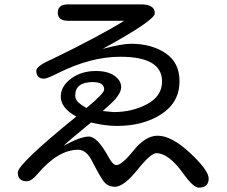

<svg xmlns="http://www.w3.org/2000/svg" viewBox="-20 -818 1040 881"><path d="M330.1 -283.2Q258.8 -322.3 258.8 -375Q258.8 -421.9 305.7 -457Q352.5 -492.2 419.9 -492.2Q474.6 -492.2 505.4 -470.2Q536.1 -448.2 536.1 -418Q536.1 -381.8 471.7 -327.1L451.2 -308.6L501 -303.7Q586.9 -303.7 655.3 -340.3Q723.6 -377 723.6 -444.3Q723.6 -557.6 532.2 -557.6Q396.5 -557.6 246.1 -482.4Q195.3 -457 182.6 -457Q146.5 -457 146.5 -493.2Q146.5 -515.6 219.7 -546.9Q440.4 -654.3 549.8 -722.7H292Q245.1 -722.7 245.1 -759.8Q245.1 -797.9 292 -797.9H627Q690.4 -797.9 690.4 -756.8Q690.4 -724.6 451.2 -593.8Q539.1 -617.2 581.1 -617.2Q674.8 -617.2 739.3 -574.2Q803.7 -531.2 803.7 -445.3Q803.7 -348.6 720.7 -294.4Q637.7 -240.2 516.6 -240.2Q462.9 -240.2 397.5 -255.9Q289.1 -167 272.5 -149.4Q349.6 -191.4 387.7 -191.4Q426.8 -191.4 478.5 -96.7Q498 -60.5 513.7 -60.5Q539.1 -60.5 593.3 -127.9Q647.5 -195.3 703.1 -195.3Q767.6 -195.3 852.5 -115.7Q937.5 -36.1 937.5 1Q937.5 43 891.6 43Q867.2 43 820.3 -22.5Q753.9 -115.2 697.3 -115.2Q671.9 -115.2 609.9 -38.1Q547.9 39.1 506.8 39.1Q480.5 39.1 462.9 22.5Q447.3 8.8 402.3 -79.1Q376 -130.9 338.9 -130.9Q246.1 -130.9 151.4 -18.6Q124 13.7 103.5 13.7Q61.5 13.7 61.5 -26.4Q61.5 -65.4 330.1 -283.2ZM377.9 -323.2Q458 -389.6 458 -407.2Q458 -441.4 406.2 -441.4Q325.2 -441.4 325.2 -379.9Q325.2 -356.4 351.6 -338.4Q377.9 -320.3 377.9 -323.2Z"/></svg>

Font: MotoyaLMaru
Style: W3 mono
Weight: 400
Version: Version 1.01